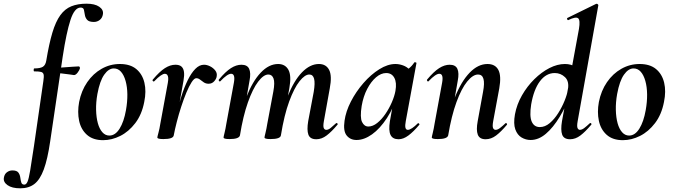

<svg xmlns="http://www.w3.org/2000/svg" viewBox="-145 -746 3647 1041"><path d="M-35 275Q-80 275 -104 258Q-128 241 -124 218Q-121 198 -107.5 188Q-94 178 -78 178Q-54 178 -45.5 189.5Q-37 201 -35 216.5Q-33 232 -29.5 243.5Q-26 255 -13 255Q-3 255 4 239.5Q11 224 18.5 179Q26 134 39 47L90 -306Q94 -331 91.5 -342Q89 -353 77.5 -356Q66 -359 41 -359Q37 -359 37.5 -367Q38 -375 41 -375Q73 -375 87.5 -384Q102 -393 106 -418Q121 -509 139 -569Q157 -629 182 -663.5Q207 -698 242 -712Q277 -726 324 -726Q369 -726 393 -709.5Q417 -693 413 -669Q410 -649 396 -638Q382 -627 364 -627Q337 -627 327 -639Q317 -651 315 -666Q313 -681 310 -693Q307 -705 292 -705Q259 -705 237 -637.5Q215 -570 195 -439L127 21Q113 117 92.5 172.5Q72 228 41.5 251.5Q11 275 -35 275ZM256 -339Q255 -339 235 -342Q215 -345 187.5 -348Q160 -351 136 -351L138 -378Q161 -378 191 -380Q221 -382 246.5 -384Q272 -386 281 -386Q286 -386 287.5 -382Q289 -378 288 -374Q286 -366 276 -352.5Q266 -339 256 -339Z M414 14Q359 14 326.5 -15Q294 -44 284 -91Q274 -138 284 -193Q296 -254 328 -300.5Q360 -347 406 -373Q452 -399 505 -399Q561 -399 594 -371.5Q627 -344 638 -297.5Q649 -251 637 -193Q624 -125 588.5 -78.5Q553 -32 507 -9Q461 14 414 14ZM448 -11Q480 -11 503.5 -48.5Q527 -86 538 -149Q546 -194 545.5 -234.5Q545 -275 536 -307Q527 -339 511 -357Q495 -375 472 -375Q444 -375 420 -341Q396 -307 383 -236Q375 -191 376 -150Q377 -109 385.5 -78Q394 -47 410 -29Q426 -11 448 -11Z M797 -12 787 -13Q797 -66 810 -120.5Q823 -175 838.5 -224Q854 -273 873 -311.5Q892 -350 914 -372.5Q936 -395 961 -395Q977 -395 994 -386.5Q1011 -378 1022 -364Q1033 -350 1030 -333Q1029 -320 1017 -306Q1005 -292 986 -292Q971 -292 960 -299.5Q949 -307 939.5 -314.5Q930 -322 919 -322Q908 -322 894 -300.5Q880 -279 865.5 -244Q851 -209 837.5 -167.5Q824 -126 813.5 -85Q803 -44 797 -12ZM741 8Q722 8 715 5.5Q708 3 708 0Q708 -4 714 -26Q720 -48 724 -74L765 -297Q768 -314 767 -324.5Q766 -335 761.5 -340.5Q757 -346 749 -346Q740 -346 725.5 -336Q711 -326 692 -306Q688 -302 684 -306.5Q680 -311 684 -315Q720 -358 749 -376.5Q778 -395 806 -395Q828 -395 839 -385Q850 -375 852.5 -356Q855 -337 850 -309L797 -12Q794 8 741 8Z M1570 9Q1536 9 1527 -16Q1518 -41 1526 -89L1556 -248Q1564 -296 1558 -319Q1552 -342 1532 -342Q1508 -342 1479 -305.5Q1450 -269 1423 -196Q1396 -123 1378 -12L1360 -13Q1380 -135 1414 -221.5Q1448 -308 1492 -353.5Q1536 -399 1584 -399Q1623 -399 1639.5 -367Q1656 -335 1643 -267L1611 -89Q1606 -61 1610.5 -51.5Q1615 -42 1624 -42Q1635 -42 1647.5 -52Q1660 -62 1676 -77Q1680 -81 1684 -77Q1688 -73 1684 -69Q1653 -32 1626 -11.5Q1599 9 1570 9ZM1100 8Q1081 8 1074 5.5Q1067 3 1067 0Q1067 -4 1072.5 -26Q1078 -48 1082 -74L1123 -297Q1132 -346 1108 -346Q1098 -346 1083.5 -336Q1069 -326 1050 -306Q1047 -302 1043 -306.5Q1039 -311 1042 -315Q1078 -358 1107 -376.5Q1136 -395 1164 -395Q1196 -395 1206 -372.5Q1216 -350 1208 -309L1156 -12Q1151 8 1100 8ZM1322 8Q1303 8 1296 5.5Q1289 3 1289 0Q1289 -4 1294.5 -26Q1300 -48 1304 -74L1337 -250Q1346 -299 1338 -320.5Q1330 -342 1310 -342Q1284 -342 1254.5 -303Q1225 -264 1199 -190.5Q1173 -117 1156 -12L1138 -13Q1157 -132 1190.5 -218.5Q1224 -305 1268.5 -352Q1313 -399 1363 -399Q1401 -399 1418.5 -368Q1436 -337 1424 -269L1378 -12Q1375 8 1322 8Z M1788 13Q1754 13 1734.5 -11.5Q1715 -36 1723 -91Q1730 -142 1757.5 -195.5Q1785 -249 1825.5 -295.5Q1866 -342 1911.5 -370.5Q1957 -399 1999 -399Q2019 -399 2040 -391.5Q2061 -384 2076.5 -367.5Q2092 -351 2094 -324L2034 -357Q2051 -359 2069.5 -373Q2088 -387 2101 -407Q2103 -410 2108.5 -408Q2114 -406 2113 -404L2055 -89Q2046 -42 2066 -42Q2076 -42 2090 -51.5Q2104 -61 2120 -77Q2123 -80 2127 -76Q2131 -72 2128 -69Q2097 -32 2069.5 -11.5Q2042 9 2016 9Q1984 9 1972.5 -14.5Q1961 -38 1969 -89L1994 -229L2015 -246Q1991 -164 1953 -106Q1915 -48 1872 -17.5Q1829 13 1788 13ZM1852 -60Q1876 -60 1900 -79Q1924 -98 1944.5 -128Q1965 -158 1979.5 -191.5Q1994 -225 1999 -253Q2007 -298 1993 -324Q1979 -350 1949 -350Q1921 -350 1894 -327Q1867 -304 1846 -264Q1825 -224 1816 -172Q1806 -109 1818 -84.5Q1830 -60 1852 -60Z M2488 9Q2455 9 2445.5 -16Q2436 -41 2445 -89L2474 -248Q2492 -342 2447 -342Q2419 -342 2388 -304Q2357 -266 2330 -192.5Q2303 -119 2285 -12L2267 -13Q2287 -132 2321.5 -218.5Q2356 -305 2401.5 -352Q2447 -399 2498 -399Q2540 -399 2557 -367Q2574 -335 2562 -267L2529 -89Q2524 -61 2528.5 -51.5Q2533 -42 2542 -42Q2553 -42 2566 -52Q2579 -62 2595 -77Q2598 -81 2602 -77Q2606 -73 2603 -69Q2572 -32 2545 -11.5Q2518 9 2488 9ZM2229 8Q2210 8 2203 5.5Q2196 3 2196 0Q2196 -4 2201.5 -26Q2207 -48 2211 -74L2252 -297Q2261 -346 2237 -346Q2227 -346 2212.5 -336Q2198 -326 2179 -306Q2176 -302 2172 -306.5Q2168 -311 2171 -315Q2207 -358 2236 -376.5Q2265 -395 2293 -395Q2325 -395 2335 -372.5Q2345 -350 2337 -309L2285 -12Q2280 8 2229 8Z M2732 13Q2706 13 2683 -0.5Q2660 -14 2649 -44.5Q2638 -75 2647 -126Q2657 -180 2685 -229Q2713 -278 2752 -316.5Q2791 -355 2834 -377Q2877 -399 2918 -399Q2951 -399 2976.5 -383Q3002 -367 3004 -332L2954 -246Q2925 -171 2889.5 -112.5Q2854 -54 2814.5 -20.5Q2775 13 2732 13ZM2782 -57Q2810 -57 2835.5 -78.5Q2861 -100 2881.5 -132.5Q2902 -165 2916 -199.5Q2930 -234 2934 -260Q2942 -305 2918.5 -327.5Q2895 -350 2863 -350Q2816 -350 2782.5 -305.5Q2749 -261 2735 -180Q2725 -116 2738 -86.5Q2751 -57 2782 -57ZM2946 9Q2912 9 2903 -16Q2894 -41 2902 -89L2994 -589Q3002 -637 2989.5 -647Q2977 -657 2936 -637Q2932 -636 2930 -642Q2928 -648 2932 -649L3087 -725Q3092 -727 3096 -723Q3100 -719 3099 -717L2987 -89Q2982 -61 2986.5 -51.5Q2991 -42 2999 -42Q3010 -42 3023 -52Q3036 -62 3052 -77Q3056 -81 3060 -77Q3064 -73 3060 -69Q3029 -32 3002 -11.5Q2975 9 2946 9Z M3232 14Q3177 14 3144.5 -15Q3112 -44 3102 -91Q3092 -138 3102 -193Q3114 -254 3146 -300.5Q3178 -347 3224 -373Q3270 -399 3323 -399Q3379 -399 3412 -371.5Q3445 -344 3456 -297.5Q3467 -251 3455 -193Q3442 -125 3406.5 -78.5Q3371 -32 3325 -9Q3279 14 3232 14ZM3266 -11Q3298 -11 3321.5 -48.5Q3345 -86 3356 -149Q3364 -194 3363.5 -234.5Q3363 -275 3354 -307Q3345 -339 3329 -357Q3313 -375 3290 -375Q3262 -375 3238 -341Q3214 -307 3201 -236Q3193 -191 3194 -150Q3195 -109 3203.5 -78Q3212 -47 3228 -29Q3244 -11 3266 -11Z"/></svg>

Font: Cormorant Light
Style: Italic
Weight: 300
Italic angle: -10°
Designer: Christian Thalmann (Catharsis Fonts)
Foundry: Catharsis Fonts
Version: Version 4.000